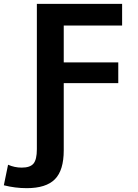

<svg xmlns="http://www.w3.org/2000/svg" viewBox="-113 -750 720 1000"><path d="M219 33Q219 137 173 183.5Q127 230 26 230Q-34 230 -93 215L-71 108Q-37 123 0 123Q44 123 61.5 102Q79 81 79 27V-730H523V-617H219V-425H503V-317H219Z"/></svg>

Font: Mplus 1p Bold
Style: Bold
Weight: 700
Version: Version 1.061